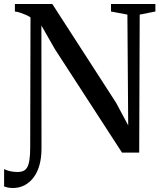

<svg xmlns="http://www.w3.org/2000/svg" viewBox="-58 -763 807 960"><path d="M7 177Q-7.5 177 -18.2 174.8Q-29 172.5 -37.5 169V82.5Q-25 89 -7.2 93Q10.5 97 31 97Q46.5 97 58.2 92Q70 87 77.8 74Q85.5 61 89.2 36.8Q93 12.5 93 -25.5L94.5 -676Q86 -682 72.8 -688Q59.5 -694 44.8 -699Q30 -704 16.5 -705.5V-743H203.5L522.5 -249L583 -136L579 -690L497 -705.5V-743H719V-705.5L640.5 -690L638 0H552L216 -518L149 -635.5L149.5 -20.5Q149.5 26.5 139 63.5Q128.5 100.5 109 125.5Q89.5 150.5 63.8 163.8Q38 177 7 177Z"/></svg>

Font: Merriweather 72pt Medium
Style: Regular
Weight: 500
Version: Version 2.100